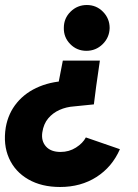

<svg xmlns="http://www.w3.org/2000/svg" viewBox="-57 -532 550 767"><path d="M330 -209 318 -115 239 -107Q208 -105 181 -93Q154 -81 135.5 -59Q117 -37 112 -3Q107 31 126.5 53Q146 75 185 75Q219 75 246.5 57.5Q274 40 286 17L422 64Q391 135 328.5 175Q266 215 183 215Q109 215 56 184.5Q3 154 -21 100Q-45 46 -34 -23Q-24 -80 11 -122Q46 -164 101 -186.5Q156 -209 224 -209ZM290 -512Q328 -512 354.5 -485Q381 -458 381 -420Q380 -382 353 -355.5Q326 -329 288 -329Q250 -329 223.5 -356Q197 -383 198 -421Q198 -459 225 -485.5Q252 -512 290 -512ZM342 -290 322 -151H167L194 -290Z"/></svg>

Font: Figtree Light ExtraBold
Style: Italic
Weight: 800
Italic angle: -9.5°
Version: Version 2.001;gftools[0.9.30]